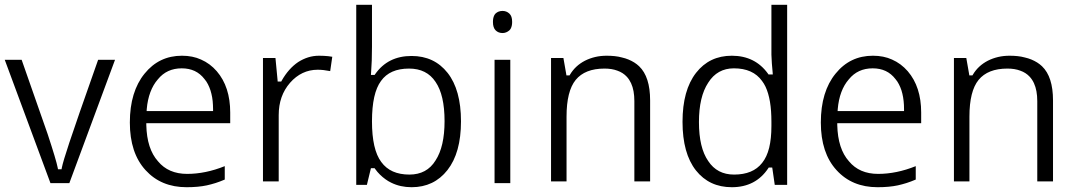

<svg xmlns="http://www.w3.org/2000/svg" viewBox="-20 -780 4543 810"><path d="M272.5 -7.3H192.9L0 -527.8H71.3L180.7 -215.3Q217.3 -104.5 223.6 -71.8L224.6 -65.9H230.5H233.9H239.7L240.7 -71.8Q245.6 -97.2 272.5 -178.2Q298.8 -258.3 394 -527.8H465.3Z M852.5 2Q816.4 9.8 767.1 9.8Q659.7 9.8 594.2 -62Q527.8 -134.3 527.8 -263.2Q527.8 -328.6 543.5 -380.1Q559.1 -431.6 589.8 -469.2Q650.9 -544.9 747.6 -544.9Q793 -544.9 828.1 -528.8Q866.2 -512.2 894.5 -479.5Q951.2 -413.6 951.2 -305.2V-260.3H604.5H597.2V-252.4Q599.6 -151.9 646.5 -99.6Q690.4 -46.4 769.5 -46.4Q847.2 -46.4 928.2 -79.1V-22.5Q907.7 -13.7 889.2 -7.8Q870.6 -2 852.5 2ZM746.6 -491.7Q683.6 -491.7 646 -445.3Q626 -422.4 614.3 -390.9Q602.5 -359.4 599.1 -319.8L598.6 -311.5H606.4H871.6H878.9V-319.3Q878.9 -328.1 878.4 -336.7Q877.9 -345.2 877.2 -353.5Q876.5 -361.8 875 -369.6Q873.5 -377.4 871.8 -384.8Q870.1 -392.1 867.9 -398.9Q865.7 -405.8 863 -412.1Q860.4 -418.5 857.2 -424.6Q854 -430.7 850.6 -436Q847.2 -441.4 842.8 -446.3Q825.2 -469.2 801.3 -480.5Q777.3 -491.7 746.6 -491.7Z M1326.2 -544.9Q1336.4 -544.9 1346.2 -544.4Q1356 -543.9 1364.7 -543Q1373.5 -542 1381.8 -540.5L1373 -480Q1357.9 -482.9 1345 -484.4Q1332 -485.8 1320.3 -485.8Q1286.1 -485.8 1256.8 -471.9Q1227.5 -458 1203.6 -430.7Q1155.8 -376 1155.8 -294.4V-14.6H1089.4V-535.2H1142.1L1150.9 -442.9L1151.4 -436H1158.2H1162.1H1166.5L1168.5 -439.9Q1197.3 -490.7 1237.8 -518.1Q1258.3 -531.2 1280.3 -538.1Q1302.2 -544.9 1326.2 -544.9Z M1562.5 -466.8Q1616.2 -543.9 1716.3 -543.9Q1812 -543.9 1868.2 -472.7Q1924.8 -400.9 1924.8 -268.1Q1924.8 -135.3 1867.7 -62.5Q1811 9.8 1716.3 9.8Q1668.9 9.8 1630.4 -9.3Q1617.2 -15.6 1606 -23.9Q1593.8 -32.7 1582.8 -43.5Q1571.8 -54.2 1562.5 -67.4L1560.5 -70.3H1556.6H1550.8H1544.9L1543.5 -64.9L1527.8 0H1482.9V-759.8H1549.3V-582.5Q1549.3 -521 1545.4 -471.7L1544.9 -463.9H1552.7H1556.6H1560.5ZM1817.4 -434.6Q1780.3 -490.7 1705.6 -490.7Q1624.5 -490.7 1587.4 -438.5Q1549.3 -387.2 1549.3 -268.1Q1549.3 -148.9 1588.4 -96.7Q1607.9 -69.8 1637.7 -56.6Q1667.5 -43.5 1707 -43.5Q1780.8 -43.5 1817.4 -103Q1855.5 -161.1 1855.5 -269Q1855.5 -379.4 1817.4 -434.6Z M2132.8 -527.8V-7.3H2066.4V-527.8ZM2059.6 -687.5Q2059.6 -696.3 2061 -703.1Q2062.5 -710 2064.9 -714.8Q2067.4 -719.7 2070.8 -723.1Q2082.5 -733.9 2100.1 -733.9Q2108.4 -733.9 2115.5 -731.2Q2122.6 -728.5 2128.9 -722.7Q2134.8 -717.3 2137.7 -708.7Q2140.6 -700.2 2140.6 -687.5Q2140.6 -679.2 2139.2 -672.4Q2137.7 -665.5 2135.3 -660.6Q2132.8 -655.8 2128.9 -651.9Q2122.6 -646.5 2115.5 -643.6Q2108.4 -640.6 2100.1 -640.6Q2082.5 -640.6 2071 -651.9Q2059.6 -663.1 2059.6 -687.5Z M2722.7 -14.6H2656.2V-353.5Q2656.2 -376 2652.8 -394.8Q2649.4 -413.6 2642.3 -429Q2635.3 -444.3 2624.5 -456.1Q2608.4 -473.6 2584.5 -481.9Q2561.5 -490.7 2530.3 -490.7Q2447.8 -490.7 2408.7 -442.9Q2370.1 -395.5 2370.1 -288.1V-14.6H2304.7V-535.2H2356.9L2368.7 -467.8L2369.6 -461.9H2375.5H2378.9H2382.8L2384.8 -465.3Q2407.2 -502.9 2447.8 -523.9Q2468.3 -534.2 2491.2 -539.6Q2514.2 -544.9 2539.6 -544.9Q2557.1 -544.9 2573.2 -543.2Q2589.4 -541.5 2603.5 -537.6Q2618.7 -534.2 2631.6 -528.8Q2644.5 -523.4 2655.8 -516.4Q2667 -509.3 2676.3 -500.5Q2722.7 -456.1 2722.7 -356.4Z M3237.8 -73.2H3231.4H3227.1H3223.1L3221.2 -70.3Q3168 9.8 3067.4 9.8Q2972.2 9.8 2916 -61Q2859.4 -132.8 2859.4 -266.1Q2859.4 -399.4 2916.5 -472.7Q2972.7 -544.9 3067.4 -544.9Q3165.5 -544.9 3220.2 -468.8L3222.2 -465.8H3226.1H3232.4H3240.2L3239.7 -473.6L3236.3 -512.2L3234.4 -549.3V-759.8H3300.8V0H3248.5L3238.8 -66.9ZM2967.8 -100.6Q3005.4 -43.5 3076.7 -43.5Q3116.7 -43.5 3146.2 -55.7Q3175.8 -67.9 3195.3 -92.8Q3215.3 -117.7 3224.9 -156.5Q3234.4 -195.3 3234.4 -248.5V-266.1Q3234.4 -290 3232.9 -311Q3231.4 -332 3228.3 -350.6Q3225.1 -369.1 3220.5 -385Q3215.8 -400.9 3209.5 -414.3Q3203.1 -427.7 3194.8 -438.5Q3156.7 -491.7 3076.2 -491.7Q3005.9 -491.7 2967.8 -431.2Q2928.7 -372.1 2928.7 -265.1Q2928.7 -156.7 2967.8 -100.6Z M3767.6 2Q3731.4 9.8 3682.1 9.8Q3574.7 9.8 3509.3 -62Q3442.9 -134.3 3442.9 -263.2Q3442.9 -328.6 3458.5 -380.1Q3474.1 -431.6 3504.9 -469.2Q3565.9 -544.9 3662.6 -544.9Q3708 -544.9 3743.2 -528.8Q3781.2 -512.2 3809.6 -479.5Q3866.2 -413.6 3866.2 -305.2V-260.3H3519.5H3512.2V-252.4Q3514.6 -151.9 3561.5 -99.6Q3605.5 -46.4 3684.6 -46.4Q3762.2 -46.4 3843.3 -79.1V-22.5Q3822.8 -13.7 3804.2 -7.8Q3785.6 -2 3767.6 2ZM3661.6 -491.7Q3598.6 -491.7 3561 -445.3Q3541 -422.4 3529.3 -390.9Q3517.6 -359.4 3514.2 -319.8L3513.7 -311.5H3521.5H3786.6H3793.9V-319.3Q3793.9 -328.1 3793.5 -336.7Q3793 -345.2 3792.2 -353.5Q3791.5 -361.8 3790 -369.6Q3788.6 -377.4 3786.9 -384.8Q3785.2 -392.1 3783 -398.9Q3780.8 -405.8 3778.1 -412.1Q3775.4 -418.5 3772.2 -424.6Q3769 -430.7 3765.6 -436Q3762.2 -441.4 3757.8 -446.3Q3740.2 -469.2 3716.3 -480.5Q3692.4 -491.7 3661.6 -491.7Z M4422.4 -14.6H4356V-353.5Q4356 -376 4352.5 -394.8Q4349.1 -413.6 4342 -429Q4335 -444.3 4324.2 -456.1Q4308.1 -473.6 4284.2 -481.9Q4261.2 -490.7 4230 -490.7Q4147.5 -490.7 4108.4 -442.9Q4069.8 -395.5 4069.8 -288.1V-14.6H4004.4V-535.2H4056.6L4068.4 -467.8L4069.3 -461.9H4075.2H4078.6H4082.5L4084.5 -465.3Q4106.9 -502.9 4147.5 -523.9Q4168 -534.2 4190.9 -539.6Q4213.9 -544.9 4239.3 -544.9Q4256.8 -544.9 4272.9 -543.2Q4289.1 -541.5 4303.2 -537.6Q4318.4 -534.2 4331.3 -528.8Q4344.2 -523.4 4355.5 -516.4Q4366.7 -509.3 4376 -500.5Q4422.4 -456.1 4422.4 -356.4Z"/></svg>

Font: Sahel Light FD
Style: Light-FD
Weight: 300
Foundry: Saber Rastikerdar (saber.rastikerdar@gmail.com)
Version: Version 3.3.0